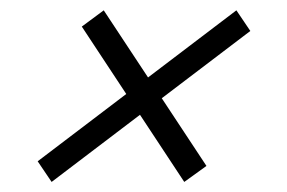

<svg xmlns="http://www.w3.org/2000/svg" viewBox="-20 -411 556 372"><path d="M53 -98.5 438 -391 465 -351 80 -58.5ZM138.5 -359.5 181 -391 380 -89.5 337 -58.5Z"/></svg>

Font: Newsreader 16pt Medium
Style: Italic
Weight: 500
Italic angle: -17°
Designer: Hugues Gentile
Foundry: Production Type
Version: Version 1.003